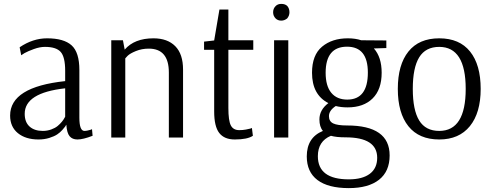

<svg xmlns="http://www.w3.org/2000/svg" viewBox="-20 -707 2529 987"><path d="M315 -107V-253Q107 -230 107 -122Q107 -79 132 -56.5Q157 -34 200 -34Q223 -34 243.5 -41.5Q264 -49 276.5 -59.5Q289 -70 298 -81Q307 -92 311 -100ZM89 -423 81 -464Q149 -510 222 -510Q308 -510 348 -474Q388 -438 388 -347V-102Q388 -34 414 -34Q421 -34 430.5 -36Q440 -38 446 -40L453 -43L456 -9Q407 10 378 10Q352 10 338 -6.5Q324 -23 321 -65H320Q319 -62 315.5 -57Q312 -52 300.5 -39Q289 -26 274 -16Q259 -6 233.5 2Q208 10 178 10Q112 10 72 -22.5Q32 -55 32 -113Q32 -260 315 -290V-343Q315 -414 292 -440Q269 -466 211 -466Q185 -466 154.5 -455Q124 -444 106 -434Z M552 0V-500H612L621 -452Q671 -510 769 -510Q841 -510 881 -469.5Q921 -429 921 -349V0H848V-334Q848 -457 745 -457Q709 -457 678.5 -444.5Q648 -432 636 -420L624 -407V0Z M1282 -500V-451H1154V-152Q1154 -87 1166.5 -62.5Q1179 -38 1210 -38Q1228 -38 1244 -41Q1260 -44 1267 -46L1275 -49L1280 -9Q1252 10 1187 10Q1133 10 1107 -23.5Q1081 -57 1081 -134V-451H1029V-493L1081 -499L1108 -658H1154V-500Z M1397 -676Q1408 -687 1426 -687Q1445 -687 1456 -677Q1468 -664 1468 -644Q1468 -626 1456 -612Q1442 -601 1426 -601Q1408 -601 1397 -612Q1384 -625 1384 -644Q1384 -663 1397 -676ZM1462 -500V0H1389V-500Z M1871 -334Q1871 -467 1764 -467Q1654 -467 1654 -333Q1654 -265 1683 -230Q1712 -195 1765 -195Q1871 -195 1871 -334ZM1756 -1Q1709 -1 1681 -9Q1614 19 1614 96Q1614 215 1773 215Q1843 215 1881 186.5Q1919 158 1919 104Q1919 -1 1756 -1ZM1768 -510Q1807 -510 1837 -500H1838L1966 -499V-460L1902 -458Q1942 -413 1942 -333Q1942 -247 1895.5 -201Q1849 -155 1767 -155Q1733 -155 1706 -162Q1671 -139 1671 -110Q1671 -83 1693 -72.5Q1715 -62 1764 -62Q1983 -62 1983 92Q1983 174 1928.5 217Q1874 260 1773 260Q1667 260 1612 218.5Q1557 177 1557 97Q1557 0 1640 -34Q1622 -55 1622 -93Q1622 -142 1668 -177Q1584 -220 1584 -333Q1584 -424 1635.5 -467Q1687 -510 1768 -510Z M2238 -466Q2168 -466 2135 -412.5Q2102 -359 2102 -250Q2102 -141 2135 -87.5Q2168 -34 2238 -34Q2374 -34 2374 -250Q2374 -466 2238 -466ZM2451 -250Q2451 -127 2395.5 -58.5Q2340 10 2238 10Q2134 10 2079.5 -58Q2025 -126 2025 -250Q2025 -374 2079.5 -442Q2134 -510 2238 -510Q2342 -510 2396.5 -442Q2451 -374 2451 -250Z"/></svg>

Font: Arsenal
Style: Regular
Weight: 400
Designer: Andrij Shevchenko
Foundry: Stairsfor.com
Version: Version 1.000